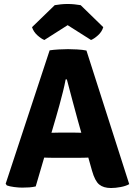

<svg xmlns="http://www.w3.org/2000/svg" viewBox="-20 -936 678 965"><path d="M229.5 -683Q248.5 -686 275.2 -687.5Q302 -689 322 -689Q341 -689 368.2 -687.5Q395.5 -686 414.5 -682L629.5 -10.5Q613 -1 586.8 4Q560.5 9 538 9Q500 9 478.5 -8.8Q457 -26.5 442.5 -78L371 -331.5Q359.5 -373.5 344.2 -430.5Q329 -487.5 316 -537H310Q305 -509.5 296.5 -475.5Q288 -441.5 278.8 -407.8Q269.5 -374 261.5 -346.5L159.5 1Q144.5 4.5 127.5 5.8Q110.5 7 91.5 7Q73.5 7 50.8 4Q28 1 14.5 -4L8.5 -12.5ZM241.5 -143Q234.5 -143 225.2 -143.2Q216 -143.5 207 -143.8Q198 -144 190.5 -144H106.5L155 -268.5H229Q236 -268.5 245 -268.8Q254 -269 263 -269.2Q272 -269.5 279 -269.5H352Q359.5 -269.5 368.2 -269.2Q377 -269 386.2 -268.8Q395.5 -268.5 402.5 -268.5H479L519.5 -144H435Q428 -144 418.8 -143.8Q409.5 -143.5 400.2 -143.2Q391 -143 384 -143ZM385.5 -910 499 -799.5Q492 -776 472.5 -758.5Q453 -741 437.5 -735L320 -809.5L203 -735Q187.5 -741 168 -758.5Q148.5 -776 141 -799.5L255 -910Q268.5 -912.5 285.5 -914.2Q302.5 -916 320 -916Q337.5 -916 354.5 -914.2Q371.5 -912.5 385.5 -910Z"/></svg>

Font: Signika
Style: Bold
Weight: 700
Designer: Anna Giedry
Foundry: Anna Giedry
Version: Version 2.001